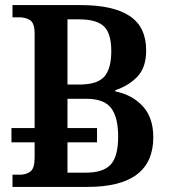

<svg xmlns="http://www.w3.org/2000/svg" viewBox="-20 -734 664 754"><path d="M29 0V-48H58Q83 -48 99.5 -60.5Q116 -73 116 -115V-175H25V-231H116V-601Q116 -643 98.5 -654.5Q81 -666 57 -666H29V-714H297Q425 -714 489.5 -671Q554 -628 554 -536Q554 -469 519.5 -433Q485 -397 433 -380V-375Q499 -362 540.5 -317Q582 -272 582 -195Q582 0 324 0ZM292 -402Q362 -402 389.5 -433Q417 -464 417 -533Q417 -604 387.5 -631Q358 -658 291 -658H245V-402ZM318 -56Q385 -56 414.5 -87.5Q444 -119 444 -198Q444 -273 416.5 -309.5Q389 -346 319 -346H245V-231H361V-175H245V-56Z"/></svg>

Font: Noto Serif SemiCondensed SemiBold
Style: Regular
Weight: 600
Width: 4
Designer: Monotype Design Team
Foundry: Monotype Imaging Inc.
Version: Version 2.013; ttfautohint (v1.8.4.7-5d5b)